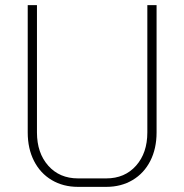

<svg xmlns="http://www.w3.org/2000/svg" viewBox="-20 -720 718 748"><path d="M88 -204V-700H124V-204Q124 -124 168 -74.5Q212 -25 284 -25H394Q466 -25 510 -74.5Q554 -124 554 -204V-700H590V-204Q590 -141 565.5 -93Q541 -45 496.5 -18.5Q452 8 394 8H284Q226 8 181.5 -18.5Q137 -45 112.5 -93Q88 -141 88 -204Z"/></svg>

Font: Bai Jamjuree ExtraLight
Style: Regular
Weight: 275
Designer: Katatrad Aksorn Co.,Ltd.
Foundry: Cadson Demak Co.,Ltd.
Version: Version 1.000; ttfautohint (v1.6)